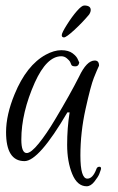

<svg xmlns="http://www.w3.org/2000/svg" viewBox="-20 -574 422 684"><path d="M297.6 -522.4Q273.6 -493.6 244.8 -467.2Q216 -440.8 208 -440.8Q200 -440.8 200 -448.8Q200 -456.8 218.4 -486Q236.8 -515.2 254 -534.8Q271.2 -554.4 280 -554.4Q303.2 -554.4 303.2 -538.4Q303.2 -531.2 297.6 -522.4ZM67.2 0Q1.6 0 1.6 -103.2Q1.6 -164.8 32 -238.4Q74.4 -341.6 143.2 -379.2Q172.8 -395.2 198.4 -395.2Q224 -395.2 238.8 -384Q253.6 -372.8 257.6 -361.6L262.4 -351.2Q260 -337.6 248.8 -337.6Q236 -337.6 234 -343.6Q232 -349.6 229.6 -354Q227.2 -358.4 218.4 -366Q209.6 -373.6 198.4 -373.6Q146.4 -373.6 104 -280Q56 -172 56 -76.8Q56 -28.8 75.2 -28.8Q90.4 -28.8 118 -62.8Q145.6 -96.8 176 -148Q228.8 -236 261.6 -300.8Q288.8 -358.4 317.6 -358.4Q332.8 -358.4 332.8 -340Q325.6 -324.8 314.4 -296.8Q303.2 -268.8 284.8 -185.6Q266.4 -102.4 266.4 -20Q266.4 62.4 291.2 62.4Q300.8 62.4 308.8 54Q316.8 45.6 323.2 28.8Q325.6 20 334.4 20Q337.6 20 339.2 22.4Q340.8 24.8 339.2 30.4Q337.6 36 333.6 46Q329.6 56 316.4 72.8Q303.2 89.6 288.8 89.6Q255.2 89.6 237.2 45.6Q219.2 1.6 219.2 -58.4Q219.2 -118.4 228 -173.6H220Q118.4 0 67.2 0Z"/></svg>

Font: Euphoria Script
Style: Regular
Weight: 400
Designer: Sabrina Mariela Lopez
Foundry: Sabrina Mariela Lopez
Version: Version 1.002